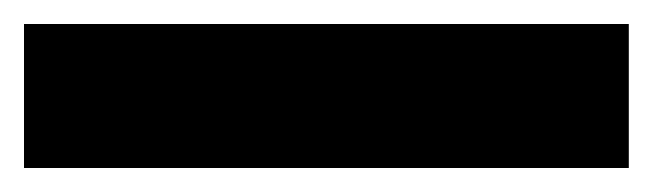

<svg xmlns="http://www.w3.org/2000/svg" viewBox="-22 45 544 160"><path d="M502 185V65H-2V185Z"/></svg>

Font: Noto Sans Myanmar ExtraCondensed Black
Style: Regular
Weight: 900
Width: 2
Designer: Monotype Design Team
Foundry: Monotype Imaging Inc.
Version: Version 2.107